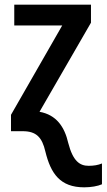

<svg xmlns="http://www.w3.org/2000/svg" viewBox="-20 -561 456 821"><path d="M340 240C369 240 398 235 416 227V138C399 145 381 148 359 148C321 148 292 128 272 51C256 -19 221 -70 149 -83L369 -464V-541H41V-452H246L27 -70V0H77C135 0 160 26 174 87C197 181 237 240 340 240Z"/></svg>

Font: Noto Sans UI SemiCondensed Medium
Style: Regular
Weight: 500
Width: 4
Designer: Monotype Design Team
Foundry: Monotype Imaging Inc.
Version: Version 1.901